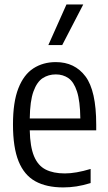

<svg xmlns="http://www.w3.org/2000/svg" viewBox="-20 -828 482 858"><path d="M262.5 9.5Q187.5 9.5 137.8 -18Q88 -45.5 63 -107.2Q38 -169 38 -272Q38 -372 62 -433.2Q86 -494.5 129.2 -522.5Q172.5 -550.5 229.5 -550.5Q314 -550.5 362 -486.5Q410 -422.5 410 -270.5V-245.5H113Q114.5 -172.5 132 -130.2Q149.5 -88 183.8 -70.5Q218 -53 270 -53Q318.5 -53 385 -73V-10Q351 0.5 321.5 5Q292 9.5 262.5 9.5ZM229.5 -495.5Q196.5 -495.5 170.8 -478.8Q145 -462 129.5 -419.2Q114 -376.5 113 -298.5H339Q338 -376.5 324 -419.2Q310 -462 285.8 -478.8Q261.5 -495.5 229.5 -495.5ZM196 -626.5 277 -808H352L258 -626.5Z"/></svg>

Font: Encode Sans Condensed
Style: Regular
Weight: 400
Width: 3
Designer: Multiple Designers
Foundry: Impallari Type
Version: Version 3.000; ttfautohint (v1.8.3) -l 8 -r 50 -G 200 -x 14 